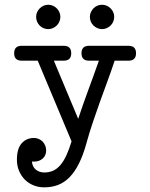

<svg xmlns="http://www.w3.org/2000/svg" viewBox="-20 -617 642 820"><path d="M469.7 -357.9Q455.1 -314 439 -270.3Q422.9 -226.6 407.2 -183.1Q391.6 -139.6 377 -96.2Q362.3 -52.7 350.1 -8.8L349.1 -4.9Q335 45.9 317.1 81.5Q299.3 117.2 277.3 139.6Q255.4 162.1 228.5 172.6Q201.7 183.1 168.9 183.1Q144.5 183.1 123.3 174.6Q102.1 166 86.4 150.4Q70.8 134.8 61.5 113Q52.2 91.3 52.2 64.9Q52.2 18.1 72.5 -4.9Q92.8 -27.8 125.5 -27.8Q134.8 -27.8 144 -24.2Q153.3 -20.5 160.6 -13.7Q168 -6.8 172.6 3.7Q177.2 14.2 177.2 27.3Q176.3 48.3 161.6 60.8Q147 73.2 125.5 73.2H120.6Q118.7 73.2 116.2 72.8Q118.7 96.2 133.5 107.9Q148.4 119.6 168.9 119.6Q189.9 119.6 206.8 112.1Q223.6 104.5 237.5 88.4Q251.5 72.3 263.2 47.1Q274.9 22 285.6 -13.2L141.1 -357.9H72.3Q40.5 -357.9 40.5 -389.6Q40.5 -421.4 72.3 -421.4H252.4Q284.2 -421.4 284.2 -389.6Q284.2 -357.9 252.4 -357.9H210L314 -109.4Q324.2 -140.6 334.7 -170.4Q345.2 -200.2 356.2 -230.2Q367.2 -260.3 378.7 -291.7Q390.1 -323.2 402.3 -357.9H359.9Q328.1 -357.9 328.1 -389.6Q328.1 -421.4 359.9 -421.4H528.8Q561 -421.4 561 -389.6Q561 -357.9 528.8 -357.9ZM416 -596.7Q426.8 -596.7 436 -592.5Q445.3 -588.4 452.4 -581.3Q459.5 -574.2 463.6 -564.9Q467.8 -555.7 467.8 -544.9Q467.8 -534.2 463.6 -524.7Q459.5 -515.1 452.4 -508.1Q445.3 -501 435.8 -496.8Q426.3 -492.7 416 -492.7Q404.8 -492.7 395.3 -497.1Q385.7 -501.5 378.7 -508.5Q371.6 -515.6 367.7 -525.1Q363.8 -534.7 363.8 -544.9Q363.8 -555.2 367.9 -564.5Q372.1 -573.7 378.9 -581.1Q385.7 -588.4 395.3 -592.5Q404.8 -596.7 416 -596.7ZM186 -596.7Q196.8 -596.7 206.1 -592.5Q215.3 -588.4 222.4 -581.3Q229.5 -574.2 233.6 -564.9Q237.8 -555.7 237.8 -544.9Q237.8 -534.2 233.6 -524.7Q229.5 -515.1 222.4 -508.1Q215.3 -501 205.8 -496.8Q196.3 -492.7 186 -492.7Q175.8 -492.7 166.3 -496.6Q156.7 -500.5 149.7 -507.6Q142.6 -514.6 138.4 -524.2Q134.3 -533.7 134.3 -544.9Q134.3 -555.7 138.4 -564.9Q142.6 -574.2 149.7 -581.3Q156.7 -588.4 166 -592.5Q175.3 -596.7 186 -596.7Z"/></svg>

Font: Erica Type
Style: Regular
Weight: 400
Designer: Peter Wiegel
Foundry: Peter Wiegel
Version: Version 1.000 2010 initial release